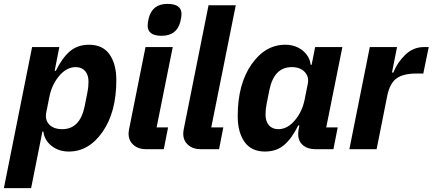

<svg xmlns="http://www.w3.org/2000/svg" viewBox="-46 -767 2224 987"><path d="M-26 200 119 -525H259L235 -403H241Q274 -470 313.5 -503.5Q353 -537 412 -537Q482 -537 517 -487.5Q552 -438 552 -355Q552 -191 481.5 -89.5Q411 12 308 12Q255 12 218.5 -17.5Q182 -47 177 -91H172L114 200ZM274 -103Q365 -103 389 -220L403 -290Q409 -318 409 -347Q409 -382 391.5 -402Q374 -422 343 -422Q295 -422 256 -374Q220 -330 208 -270L192 -190Q184 -151 207 -127Q230 -103 274 -103Z M785 -583Q713 -583 713 -635Q713 -651 719 -675Q738 -747 815 -747Q887 -747 887 -695Q887 -679 881 -655Q862 -583 785 -583ZM796 0H705Q665 0 640 -22Q615 -44 615 -80Q615 -90 618 -105L702 -525H842L759 -112H818Z M1080 0H986Q946 0 921 -22Q896 -44 896 -80Q896 -90 899 -105L1026 -740H1166L1040 -112H1102Z M1668 0H1575Q1536 0 1511.5 -20.5Q1487 -41 1487 -77Q1487 -92 1490 -107L1493 -122H1487Q1454 -55 1414.5 -21.5Q1375 12 1316 12Q1246 12 1211 -37.5Q1176 -87 1176 -170Q1176 -334 1246.5 -435.5Q1317 -537 1420 -537Q1473 -537 1509.5 -507.5Q1546 -478 1551 -434H1556L1574 -525H1714L1631 -112H1690ZM1385 -103Q1433 -103 1472 -151Q1508 -195 1520 -255L1536 -335Q1544 -372 1520.5 -397Q1497 -422 1454 -422Q1363 -422 1339 -305L1325 -235Q1319 -207 1319 -178Q1319 -143 1336.5 -123Q1354 -103 1385 -103Z M1890 0H1750L1855 -525H1995L1969 -394H1976Q1996 -445 2037 -485Q2078 -525 2133 -525H2158L2130 -389H2095Q2027 -389 1992.5 -364Q1958 -339 1945 -276Z"/></svg>

Font: Aneliza
Style: Bold Italic
Weight: 700
Italic angle: -11.31°
Designer: Mike Abbink, Paul van der Laan, Pieter van Rosmalen
Foundry: Bold Monday
Version: Version 3.0